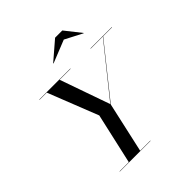

<svg xmlns="http://www.w3.org/2000/svg" viewBox="-252 -1156 1335 1335"><g transform="rotate(-45 416.0 -488.0)"><path d="M251.5 0 336.5 -377 189.5 -750H316L446.5 -378.5L742.5 -748H745.5L447 -374.5L363.5 0ZM161.5 0V-2.5H463.5V0ZM119.5 -747.5V-750H425V-747.5ZM622.5 -747.5V-750H832.5V-747.5ZM367.5 -857.5 365.5 -859.5 501.5 -976.5H572.5L665 -859.5L664 -857.5L535 -924.5Z"/></g></svg>

Font: Bodoni Moda 72pt Medium
Style: Italic
Weight: 500
Italic angle: -13°
Designer: Owen Earl
Foundry: indestructible type
Version: Version 2.004